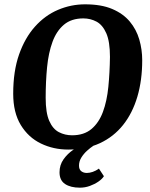

<svg xmlns="http://www.w3.org/2000/svg" viewBox="-20 -680 695 887"><path d="M295 11Q227 11 169 -17Q111 -45 76 -102.5Q41 -160 41 -247Q41 -351 68 -428Q95 -505 141.5 -557Q188 -609 248 -634.5Q308 -660 373 -660Q448 -660 498.5 -638.5Q549 -617 579.5 -580.5Q610 -544 623.5 -497.5Q637 -451 637 -402Q637 -309 614.5 -233Q592 -157 548.5 -102.5Q505 -48 441.5 -18.5Q378 11 295 11ZM313 -55Q368 -55 402.5 -84Q437 -113 455.5 -163Q474 -213 480.5 -278.5Q487 -344 488 -417Q488 -488 471 -526.5Q454 -565 426 -580Q398 -595 365 -595Q310 -595 275.5 -566Q241 -537 222.5 -486.5Q204 -436 197.5 -369.5Q191 -303 191 -228Q191 -159 207.5 -121.5Q224 -84 252 -69.5Q280 -55 313 -55ZM349 187Q306 187 280.5 170Q255 153 255 116Q255 82 273.5 56Q292 30 318.5 12Q345 -6 369 -17H429Q424 -15 410.5 -6Q397 3 382 16.5Q367 30 356 47.5Q345 65 345 85Q345 103 355.5 111Q366 119 381 119Q394 119 408.5 114Q423 109 437 99L460 134Q452 147 434.5 159Q417 171 395 179Q373 187 349 187Z"/></svg>

Font: Faustina
Style: Bold Italic
Weight: 700
Italic angle: -8°
Designer: Alfonso Garcia
Foundry: http://www.omnibus-type.com
Version: Version 1.200